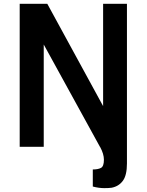

<svg xmlns="http://www.w3.org/2000/svg" viewBox="-20 -770 769 1007"><path d="M645.8 -750V87.5Q645.8 149 624.5 178.1Q603.1 207.3 565.6 214.6Q551 216.7 527.1 216.7Q497.9 216.7 466.7 208.3V118.8Q494.8 118.8 509.9 110.4Q525 102.1 525 67.7Q525 37.5 505.2 1L504.2 0L209.4 -536.5V0H83.3V-750H228.1L520.8 -213.5V-750Z"/></svg>

Font: Vladivostok Bold
Style: Regular
Weight: 700
Width: 4
Designer: Michael Sharanda
Foundry: Michael Sharanda
Version: Version 1.005